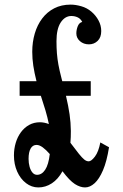

<svg xmlns="http://www.w3.org/2000/svg" viewBox="-20 -800 540 840"><path d="M65.9 -444.8H139.6Q130.4 -481.4 125.7 -512.2Q121.1 -543 121.1 -573.2Q121.1 -615.7 132.1 -653.3Q143.1 -690.9 164.6 -719.2Q186 -747.6 217.3 -763.7Q248.5 -779.8 289.1 -779.8Q310.5 -779.8 335.4 -772.7Q360.4 -765.6 379.9 -749Q399.4 -732.4 411.1 -710.4Q422.9 -688.5 422.9 -664.1Q422.9 -636.2 407.2 -621.1Q391.6 -606 369.1 -606Q345.7 -606 329.8 -619.9Q314 -633.8 314 -653.8Q314 -669.4 320.1 -685.1Q326.2 -700.7 339.8 -704.1Q332.5 -718.3 319.8 -724.1Q307.1 -730 292 -730Q264.2 -730 245.6 -701.7Q227.1 -673.3 227.1 -620.1Q227.1 -591.8 229 -566.9Q231 -542 235.6 -516.8Q240.2 -491.7 248 -461.9Q249 -457.5 250.2 -453.1Q251.5 -448.7 252.4 -444.8H377V-380.9H268.6Q279.3 -335.4 284.4 -299.8Q289.6 -264.2 290 -227.1Q290 -213.4 289.6 -200.4Q289.1 -187.5 288.1 -175.3Q311 -144.5 325.2 -127Q339.4 -109.4 348.9 -101.8Q358.4 -94.2 368.2 -94.2Q379.4 -94.2 395.3 -115Q411.1 -135.7 418.9 -176.8L457 -155.8Q447.3 -94.2 430.7 -55.4Q414.1 -16.6 393.8 1.7Q373.5 20 352.1 20Q331.1 20 307.9 5.4Q284.7 -9.3 253.4 -50.8Q233.9 -15.6 206.5 2.2Q179.2 20 147.9 20Q118.2 20 93.8 1.2Q69.3 -17.6 55.2 -49.3Q41 -81.1 41 -120.1Q41 -148.9 48.8 -175Q56.6 -201.2 71.5 -221.4Q86.4 -241.7 107.4 -253.4Q128.4 -265.1 154.8 -265.1Q173.3 -265.1 193.8 -257.3Q188 -286.1 179 -316.7Q169.9 -347.2 158.7 -380.9H65.9ZM105 -105Q105 -86.4 109.4 -70.6Q113.8 -54.7 122.1 -44.9Q130.4 -35.2 142.1 -35.2Q163.1 -35.2 177.7 -57.4Q192.4 -79.6 197.8 -126Q181.6 -144.5 167 -155.3Q152.3 -166 140.1 -166Q123 -166 114 -150.1Q105 -134.3 105 -105Z"/></svg>

Font: BIZ UDMincho
Style: Bold
Weight: 700
Monospace: yes
Designer: TypeBank Co., Ltd.
Foundry: Morisawa Inc.
Version: Version 1.06